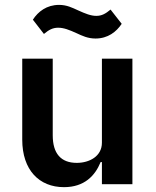

<svg xmlns="http://www.w3.org/2000/svg" viewBox="-20 -757 640 789"><path d="M398.8 0H524.1V-516H398.8V-170.5C398.8 -114.7 347.3 -87.7 295.5 -87.7C230.1 -87.7 196.7 -126.4 196.7 -201V-516H71.4V-183.2C71.4 -58.2 141 12.1 242.9 12.1C326.7 12.1 370.7 -34.8 393.5 -90.9H398.8ZM115.1 -676.1 160.5 -617.5C181.1 -634.6 196.7 -643.1 219.1 -643.1C242.2 -643.1 264.6 -634.2 294.4 -620.7C318.2 -609.7 340.9 -598.7 372.5 -598.7C423.3 -598.7 458.1 -626.1 480.1 -659.1L434.3 -717.7C413.7 -700.6 398.4 -691.8 375.7 -691.8C353 -691.8 330.6 -701 300.8 -714.5C276.6 -725.5 254.3 -736.9 222.7 -736.9C171.9 -736.9 136.7 -709.5 115.1 -676.1Z"/></svg>

Font: Margiela Mono SemiBold
Style: Regular
Weight: 600
Designer: Mike Abbink, Paul van der Laan, Pieter van Rosmalen
Foundry: Bold Monday
Version: Version 2.003 2021